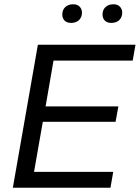

<svg xmlns="http://www.w3.org/2000/svg" viewBox="-20 -877 653 897"><path d="M40 0 157 -668H613L600 -594H230L193 -380H533L520 -308H180L139 -74H509L496 0ZM312 -770Q292 -770 281.5 -781Q271 -792 271 -809Q271 -831 285 -844Q299 -857 322 -857Q342 -857 352.5 -845.5Q363 -834 363 -818Q363 -797 349.5 -783.5Q336 -770 312 -770ZM500 -770Q480 -770 469.5 -781Q459 -792 459 -809Q459 -831 473 -844Q487 -857 510 -857Q530 -857 540.5 -845.5Q551 -834 551 -818Q551 -797 537.5 -783.5Q524 -770 500 -770Z"/></svg>

Font: Celebes
Style: Italic
Weight: 400
Italic angle: -10°
Designer: Anugrah Pasau
Foundry: Lafontype
Version: Version 1.000; ttfautohint (v1.8.4)